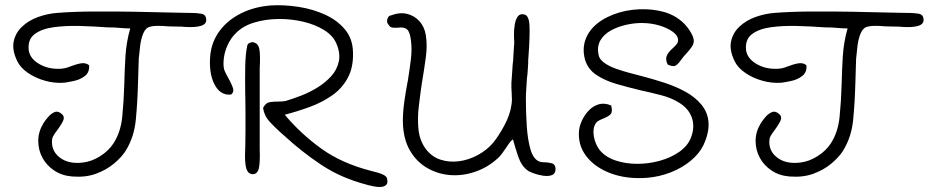

<svg xmlns="http://www.w3.org/2000/svg" viewBox="-20 -634 3594 743"><path d="M260 49Q220 46 190 26Q160 6 144 -24Q128 -54 128 -89Q128 -124 148 -157Q149 -158 150 -160Q155 -168 166 -181Q177 -194 191 -200Q205 -206 220 -192Q230 -183 225.5 -170Q221 -157 202 -131Q183 -106 182 -97Q176 -52 210.5 -25Q245 2 301 -5Q335 -9 367.5 -29.5Q400 -50 419 -79Q447 -122 453 -181.5Q459 -241 461 -308Q462 -361 465.5 -416.5Q469 -472 484 -524Q474 -524 464.5 -524.5Q455 -525 444 -526Q434 -527 424 -527.5Q414 -528 403 -528Q401 -528 397 -528Q344 -532 288.5 -533.5Q233 -535 186.5 -528.5Q140 -522 113.5 -501.5Q87 -481 91 -441Q95 -408 131.5 -386.5Q168 -365 217 -368Q229 -369 240 -372.5Q251 -376 261 -380Q286 -389 300 -389.5Q314 -390 324 -382L325 -379Q326 -353 308 -339.5Q290 -326 267 -321Q244 -316 229 -314Q192 -311 154.5 -321.5Q117 -332 88 -352Q59 -372 47 -397Q26 -440 33 -473.5Q40 -507 65.5 -531Q91 -555 127 -568Q163 -581 200 -584Q264 -589 342.5 -589.5Q421 -590 503.5 -588.5Q586 -587 663 -585Q676 -585 689 -584.5Q702 -584 715 -584Q717 -584 722 -584Q740 -584 758.5 -581Q777 -578 778 -559Q782 -524 692 -530Q689 -531 677 -531Q665 -531 651.5 -531.5Q638 -532 630 -532Q609 -534 591 -534Q573 -534 562 -531Q544 -527 535 -506Q526 -485 522.5 -458Q519 -431 517 -407Q516 -391 516 -375Q516 -359 515 -343Q515 -335 514.5 -327Q514 -319 514 -311Q512 -237 505.5 -170Q499 -103 466 -50Q450 -25 420.5 -0.5Q391 24 351 38.5Q311 53 260 49Z M1400 81Q1300 55 1223.5 4Q1147 -47 1081 -108Q1077 -111 1073.5 -114.5Q1070 -118 1065 -122Q1043 -142 1023 -163.5Q1003 -185 998 -216Q1005 -230 1014.5 -235.5Q1024 -241 1060 -241Q1065 -241 1072 -241.5Q1079 -242 1084 -243Q1112 -251 1145.5 -264Q1179 -277 1209.5 -296Q1240 -315 1262 -339.5Q1284 -364 1291 -395.5Q1298 -427 1282 -465Q1269 -496 1234.5 -517.5Q1200 -539 1153.5 -550Q1107 -561 1057.5 -560.5Q1008 -560 964.5 -547Q921 -534 894 -507Q872 -486 859 -455.5Q846 -425 845 -394Q844 -372 849.5 -359.5Q855 -347 863 -333Q880 -302 882.5 -289Q885 -276 874 -268Q832 -264 809.5 -308.5Q787 -353 794 -423Q800 -475 831 -516Q862 -557 913 -582.5Q964 -608 1029 -613Q1080 -616 1135 -607.5Q1190 -599 1237.5 -577.5Q1285 -556 1315 -520Q1345 -484 1346 -432Q1348 -374 1326 -333Q1304 -292 1265.5 -265Q1227 -238 1179.5 -220.5Q1132 -203 1082 -190Q1143 -117 1222.5 -59.5Q1302 -2 1415 27Q1449 35 1463 42Q1477 49 1478 58Q1482 75 1474 82Q1466 89 1452.5 89.5Q1439 90 1425.5 87Q1412 84 1403 82Q1401 81 1400 81ZM958 40Q940 40 933 17.5Q926 -5 929 -60Q929 -65 929.5 -86Q930 -107 930 -135.5Q930 -164 930 -192.5Q930 -221 929.5 -243Q929 -265 929 -272Q928 -328 929 -377.5Q930 -427 937 -458Q939 -465 946 -468Q953 -471 957 -471Q979 -468 983.5 -444.5Q988 -421 985 -369V-59Q987 -4 981.5 18Q976 40 958 40Z M1730 44Q1681 42 1637.5 18.5Q1594 -5 1567 -50.5Q1540 -96 1539 -164Q1539 -201 1544.5 -240Q1550 -279 1557 -316Q1557 -317 1558 -320Q1565 -363 1570 -404Q1575 -445 1570 -480Q1566 -511 1555 -520.5Q1544 -530 1521 -527Q1521 -527 1520 -527Q1511 -526 1500 -527Q1489 -528 1484 -538Q1475 -547 1479 -560.5Q1483 -574 1495 -575Q1526 -587 1554.5 -580.5Q1583 -574 1603 -552Q1623 -530 1628 -497Q1634 -459 1628 -413.5Q1622 -368 1614 -321V-319Q1614 -318 1613 -316Q1606 -268 1600.5 -221Q1595 -174 1599.5 -132.5Q1604 -91 1626 -60Q1649 -28 1683.5 -16.5Q1718 -5 1756 -10Q1794 -15 1829 -34Q1864 -53 1888 -81Q1910 -108 1932 -149Q1954 -190 1959 -227Q1961 -237 1961 -249.5Q1961 -262 1960 -275V-276Q1959 -285 1959 -294.5Q1959 -304 1959 -313Q1960 -330 1961.5 -348Q1963 -366 1964 -385Q1966 -399 1966.5 -413Q1967 -427 1968 -440Q1969 -447 1969 -454Q1969 -461 1970 -468Q1970 -469 1970 -474Q1969 -484 1969 -502Q1969 -520 1972 -539Q1975 -558 1983.5 -570Q1992 -582 2009 -578Q2027 -574 2029 -535.5Q2031 -497 2025 -414Q2024 -407 2024 -401.5Q2024 -396 2024 -390Q2023 -374 2022 -358.5Q2021 -343 2019 -330Q2018 -308 2016.5 -288.5Q2015 -269 2015 -252Q2015 -199 2018.5 -146Q2022 -93 2033 -55.5Q2044 -18 2067 -9Q2069 -8 2072 -7.5Q2075 -7 2081 -6H2087Q2099 -6 2114 -2.5Q2129 1 2130 19Q2130 38 2116 43.5Q2102 49 2082 46Q2062 43 2044.5 36.5Q2027 30 2021 25Q1998 8 1986 -26.5Q1974 -61 1965 -95Q1956 -88 1949.5 -78.5Q1943 -69 1937 -60Q1922 -38 1914 -29Q1876 9 1827.5 27.5Q1779 46 1730 44Z M2485 54Q2406 60 2344 37Q2282 14 2248.5 -30Q2215 -74 2221 -131Q2223 -148 2232.5 -168.5Q2242 -189 2258 -206Q2274 -223 2296 -230Q2318 -237 2345 -226Q2351 -204 2344.5 -194Q2338 -184 2307 -172Q2290 -165 2285 -156Q2273 -137 2278 -107Q2283 -77 2300 -54Q2323 -26 2362 -13Q2401 0 2446 0Q2491 0 2534 -12Q2577 -24 2609.5 -47Q2642 -70 2654 -102Q2670 -143 2657 -179.5Q2644 -216 2604 -239Q2576 -256 2537 -266Q2498 -276 2457 -285Q2411 -296 2366 -309Q2321 -322 2288 -344Q2255 -366 2244 -403Q2230 -454 2253 -497.5Q2276 -541 2331 -568Q2376 -590 2427.5 -596Q2479 -602 2527 -593Q2575 -584 2607 -560Q2630 -544 2647.5 -518Q2665 -492 2665 -475Q2664 -462 2655.5 -450.5Q2647 -439 2638 -429Q2626 -417 2617 -404Q2600 -380 2590 -378.5Q2580 -377 2564 -384Q2555 -402 2559.5 -416Q2564 -430 2584 -448Q2593 -456 2598.5 -463Q2604 -470 2604 -479Q2604 -496 2583.5 -511Q2563 -526 2531 -535.5Q2499 -545 2463 -545Q2433 -545 2401 -537.5Q2369 -530 2343 -515.5Q2317 -501 2303.5 -478Q2290 -455 2296 -423Q2299 -405 2317.5 -391.5Q2336 -378 2362.5 -368.5Q2389 -359 2417.5 -351.5Q2446 -344 2469 -338Q2507 -328 2550.5 -314Q2594 -300 2632.5 -279Q2671 -258 2696 -227Q2745 -164 2702 -72Q2686 -39 2652.5 -11.5Q2619 16 2575.5 33Q2532 50 2485 54Z M3036 49Q2996 46 2966 26Q2936 6 2920 -24Q2904 -54 2904 -89Q2904 -124 2924 -157Q2925 -158 2926 -160Q2931 -168 2942 -181Q2953 -194 2967 -200Q2981 -206 2996 -192Q3006 -183 3001.5 -170Q2997 -157 2978 -131Q2959 -106 2958 -97Q2952 -52 2986.5 -25Q3021 2 3077 -5Q3111 -9 3143.5 -29.5Q3176 -50 3195 -79Q3223 -122 3229 -181.5Q3235 -241 3237 -308Q3238 -361 3241.5 -416.5Q3245 -472 3260 -524Q3250 -524 3240.5 -524.5Q3231 -525 3220 -526Q3210 -527 3200 -527.5Q3190 -528 3179 -528Q3177 -528 3173 -528Q3120 -532 3064.5 -533.5Q3009 -535 2962.5 -528.5Q2916 -522 2889.5 -501.5Q2863 -481 2867 -441Q2871 -408 2907.5 -386.5Q2944 -365 2993 -368Q3005 -369 3016 -372.5Q3027 -376 3037 -380Q3062 -389 3076 -389.5Q3090 -390 3100 -382L3101 -379Q3102 -353 3084 -339.5Q3066 -326 3043 -321Q3020 -316 3005 -314Q2968 -311 2930.5 -321.5Q2893 -332 2864 -352Q2835 -372 2823 -397Q2802 -440 2809 -473.5Q2816 -507 2841.5 -531Q2867 -555 2903 -568Q2939 -581 2976 -584Q3040 -589 3118.5 -589.5Q3197 -590 3279.5 -588.5Q3362 -587 3439 -585Q3452 -585 3465 -584.5Q3478 -584 3491 -584Q3493 -584 3498 -584Q3516 -584 3534.5 -581Q3553 -578 3554 -559Q3558 -524 3468 -530Q3465 -531 3453 -531Q3441 -531 3427.5 -531.5Q3414 -532 3406 -532Q3385 -534 3367 -534Q3349 -534 3338 -531Q3320 -527 3311 -506Q3302 -485 3298.5 -458Q3295 -431 3293 -407Q3292 -391 3292 -375Q3292 -359 3291 -343Q3291 -335 3290.5 -327Q3290 -319 3290 -311Q3288 -237 3281.5 -170Q3275 -103 3242 -50Q3226 -25 3196.5 -0.5Q3167 24 3127 38.5Q3087 53 3036 49Z"/></svg>

Font: Yuji Hentaigana Akari
Style: Regular
Weight: 400
Designer: Kataoka Yuji
Foundry: Kinuta Font Factory
Version: Version 3.002